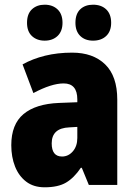

<svg xmlns="http://www.w3.org/2000/svg" viewBox="-20 -787 573 817"><path d="M287 -563Q376 -563 427.5 -513Q479 -463 479 -363V0H358L328 -73H324Q295 -30 261 -10Q227 10 170 10Q123 10 91.5 -14Q60 -38 44 -78.5Q28 -119 28 -169Q28 -258 80 -301.5Q132 -345 231 -349L309 -352V-364Q309 -432 251 -432Q199 -432 122 -391L76 -513Q119 -537 172 -550Q225 -563 287 -563ZM275 -245Q200 -242 200 -177Q200 -121 244 -121Q271 -121 290 -143Q309 -165 309 -200V-247ZM95 -690Q95 -728 116 -747.5Q137 -767 170 -767Q204 -767 225 -747Q246 -727 246 -690Q246 -654 225 -634Q204 -614 170 -614Q137 -614 116 -633.5Q95 -653 95 -690ZM301 -690Q301 -728 321.5 -747.5Q342 -767 376 -767Q411 -767 432 -747Q453 -727 453 -690Q453 -654 432 -634Q411 -614 376 -614Q342 -614 321.5 -634Q301 -654 301 -690Z"/></svg>

Font: Noto Sans Lao Condensed Black
Style: Regular
Weight: 900
Width: 3
Designer: Monotype Design Team
Foundry: Monotype Imaging Inc.
Version: Version 2.003; ttfautohint (v1.8.4.7-5d5b)